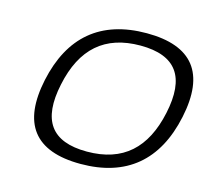

<svg xmlns="http://www.w3.org/2000/svg" viewBox="-100 -796 1002 921"><g transform="rotate(15 401.0 -335.0)"><path d="M374 9C144 9 57 -110 105 -336C153 -560 290 -679 520 -679C747 -679 837 -563 789 -336C741 -108 601 9 374 9ZM185 -334C146 -150 210 -56 388 -56C568 -56 670 -152 709 -334C749 -520 684 -614 506 -614C330 -614 224 -522 185 -334Z"/></g></svg>

Font: LT Wave Light
Style: Italic
Weight: 300
Designer: Daniel Lyons
Version: Version 2.5 (Glyphs App)